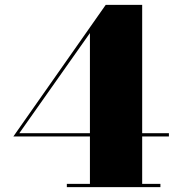

<svg xmlns="http://www.w3.org/2000/svg" viewBox="-20 -770 724 790"><path d="M640 -13.5H565V-208.5H675V-222H565V-750H415L35 -208.5H350V-13.5H255V0H640ZM59.5 -222 350 -634V-222Z"/></svg>

Font: Bodoni* 16pt Fatface
Style: Regular
Weight: 900
Version: Version 2.3